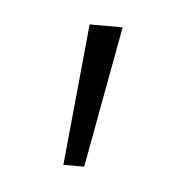

<svg xmlns="http://www.w3.org/2000/svg" viewBox="-28 -773 207 215"><g transform="rotate(5 75.0 -665.5)"><path d="M65.4 -745.1H102.5L73.2 -585.9H49.8Z"/></g></svg>

Font: Pretendard Std Thin
Style: Regular
Weight: 100
Designer: Base glyphs from Inter by Rasmus Andersson; Hangeul glyphs from Noto Sans CJK(Source Han Sans) by Jang Soo-young and Kan
Foundry: Kil Hyung-jin
Version: Version 1.309